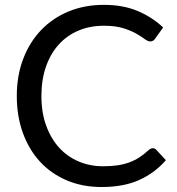

<svg xmlns="http://www.w3.org/2000/svg" viewBox="-20 -744 710 772"><path d="M594.5 -148Q602.5 -148 608.5 -141.5L647 -100Q603 -49 540.2 -20.5Q477.5 8 388.5 8Q311.5 8 248.5 -18.8Q185.5 -45.5 141 -93.8Q96.5 -142 72 -209.5Q47.5 -277 47.5 -358Q47.5 -439 73 -506.5Q98.5 -574 144.8 -622.5Q191 -671 255.5 -697.8Q320 -724.5 398 -724.5Q474.5 -724.5 533 -700Q591.5 -675.5 636 -633.5L604 -589Q601 -584 596.2 -580.8Q591.5 -577.5 583.5 -577.5Q574.5 -577.5 561.5 -587.2Q548.5 -597 527.5 -609Q506.5 -621 475 -630.8Q443.5 -640.5 397.5 -640.5Q342 -640.5 296 -621.2Q250 -602 216.8 -565.5Q183.5 -529 165 -476.5Q146.5 -424 146.5 -358Q146.5 -291 165.8 -238.5Q185 -186 218.2 -149.8Q251.5 -113.5 296.8 -94.5Q342 -75.5 394.5 -75.5Q426.5 -75.5 452.2 -79.2Q478 -83 499.8 -91Q521.5 -99 540.2 -111.2Q559 -123.5 577.5 -140.5Q586 -148 594.5 -148Z"/></svg>

Font: Lato 2
Style: Regular
Weight: 400
Designer: Lukasz Dziedzic with Adam Twardoch and Botio Nikoltchev
Foundry: tyPoland Lukasz Dziedzic
Version: Version 2.015; 2015-08-06; http://www.latofonts.com/